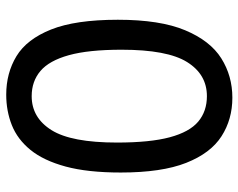

<svg xmlns="http://www.w3.org/2000/svg" viewBox="-96 -670 777 626"><g transform="rotate(90 293.0 -356.5)"><path d="M444.3 -349.1Q444.3 -457 427 -521.2Q409.7 -585.4 376 -613.8Q342.3 -642.1 293 -642.1Q222.2 -642.1 181.9 -577.6Q141.6 -513.2 141.6 -363.8Q141.6 -256.3 159.4 -192.1Q177.2 -127.9 210.9 -99.4Q244.6 -70.8 293 -70.8Q363.3 -70.8 403.8 -135.5Q444.3 -200.2 444.3 -349.1ZM542 -361.3Q542 -253.4 522.5 -181.4Q502.9 -109.4 468.3 -66.9Q433.6 -24.4 387.5 -6.1Q341.3 12.2 288.1 12.2Q217.8 12.2 162.6 -21.2Q107.4 -54.7 75.7 -134Q43.9 -213.4 43.9 -351.6Q43.9 -489.3 78.1 -571Q112.3 -652.8 169.7 -689Q227.1 -725.1 297.9 -725.1Q368.7 -725.1 423.8 -689.7Q479 -654.3 510.5 -574.5Q542 -494.6 542 -361.3Z"/></g></svg>

Font: Kanchenjunga
Style: Regular
Weight: 400
Designer: Becca Hirsbrunner Spalinger
Foundry: SIL International
Version: Version 2.001